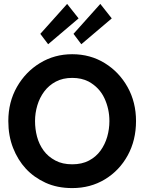

<svg xmlns="http://www.w3.org/2000/svg" viewBox="-20 -949 730 981"><path d="M349 12Q272.5 12 213 -15.2Q153.5 -42.5 112.2 -87Q71 -131.5 46.8 -193.2Q22.5 -255 22.5 -330.5Q22.5 -427.5 66.5 -504.8Q110.5 -582 184.5 -627Q258.5 -672 349 -672Q441.5 -672 515.2 -626.5Q589 -581 632 -503.8Q675 -426.5 675 -330.5Q675 -232.5 632.5 -155Q590 -77.5 516.2 -32.8Q442.5 12 349 12ZM349 -109.5Q398.5 -109.5 434.5 -128.5Q470.5 -147.5 493.5 -179.2Q516.5 -211 527.8 -250.2Q539 -289.5 539 -330.5Q539 -392.5 513.5 -447.2Q488 -502 432.5 -532.5Q396.5 -551 349 -551Q301 -551 265.2 -532Q229.5 -513 206 -481.5Q182.5 -450 170.8 -410.8Q159 -371.5 159 -330.5Q159 -289.5 169.2 -250.8Q179.5 -212 202.5 -180.2Q225.5 -148.5 263.5 -128.5Q299 -109.5 349 -109.5ZM226 -723 186 -776 323 -929 381.5 -855ZM395.5 -723 355.5 -776 492.5 -929 551 -855Z"/></svg>

Font: Lucymar Sans SemiBold
Style: Regular
Weight: 600
Foundry: The League of Moveable Type (original font) / Main changes by Cristiano Sobral with portions from Mirco Monsees
Version: Version 2.001;August 30, 2020;FontCreator 13.0.0.2681 64-bit